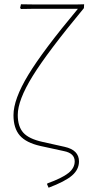

<svg xmlns="http://www.w3.org/2000/svg" viewBox="-20 -721 413 897"><path d="M207 156 200 140 201 136Q270 111 299.5 87.5Q329 64 329 33Q329 -5 279 -15L169 -39Q102 -54 72.5 -88Q43 -122 43 -183Q43 -257 112 -371Q181 -485 344 -680H143L78 -679L74 -684L78 -701L150 -700H332L373 -701L372 -683Q202 -478 132.5 -365.5Q63 -253 63 -184Q63 -130 89 -101Q115 -72 179 -58L282 -35Q349 -20 349 33Q349 71 316.5 99Q284 127 207 156Z"/></svg>

Font: Alegreya Sans SC Thin
Style: Regular
Weight: 100
Designer: Juan Pablo del Peral
Foundry: Huerta Tipografica
Version: Version 2.007